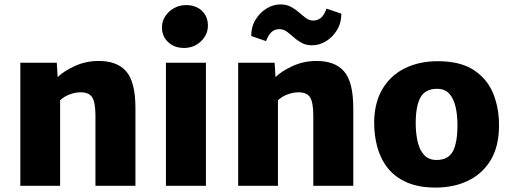

<svg xmlns="http://www.w3.org/2000/svg" viewBox="-20 -841 2308 869"><path d="M72 0V-557H237L241 -492Q267.5 -518.5 317.2 -541.5Q367 -564.5 423 -565Q508 -566.5 550.5 -518.8Q593 -471 593 -351V0H412V-318Q412 -379 396.5 -401.8Q381 -424.5 341 -423Q321.5 -423 296.2 -414Q271 -405 252 -387V0Z M731 0V-557H912V0ZM813 -624Q769.5 -624 741.2 -650.2Q713 -676.5 713 -717Q713 -744.5 728 -767.5Q743 -790.5 767.8 -804.2Q792.5 -818 822 -818Q866.5 -818 893.8 -792.2Q921 -766.5 921 -725Q921 -684 889.5 -654Q858 -624 813 -624Z M1058 0V-557H1223L1227 -492Q1253.5 -518.5 1303.2 -541.5Q1353 -564.5 1409 -565Q1494 -566.5 1536.5 -518.8Q1579 -471 1579 -351V0H1398V-318Q1398 -379 1382.5 -401.8Q1367 -424.5 1327 -423Q1307.5 -423 1282.2 -414Q1257 -405 1238 -387V0ZM1393 -636Q1365.5 -636 1345.2 -647Q1325 -658 1309 -672.5Q1293 -687 1277.8 -698Q1262.5 -709 1245 -709Q1224 -709 1210 -697Q1196 -685 1184 -655L1117 -678Q1117 -720 1136.8 -752.2Q1156.5 -784.5 1186.8 -802.8Q1217 -821 1249 -821Q1277 -821 1297.2 -810Q1317.5 -799 1333.8 -784.5Q1350 -770 1365 -759Q1380 -748 1397 -748Q1416 -748 1431 -759Q1446 -770 1458 -802L1525 -779Q1525 -737 1505.2 -704.8Q1485.5 -672.5 1455.2 -654.2Q1425 -636 1393 -636Z M1951.5 8Q1874.5 8 1820.8 -15.8Q1767 -39.5 1734.5 -81Q1702 -122.5 1687.5 -176.2Q1673 -230 1673.5 -290Q1675 -379 1712 -440Q1749 -501 1813.5 -532.5Q1878 -564 1961.5 -564Q2064.5 -564 2125.8 -523Q2187 -482 2213.5 -414.5Q2240 -347 2238.5 -267Q2237.5 -177.5 2200.8 -116.2Q2164 -55 2099.5 -23.5Q2035 8 1951.5 8ZM1955.5 -117Q2009 -117 2029.8 -156.2Q2050.5 -195.5 2050.5 -275Q2050.5 -320 2042 -357.2Q2033.5 -394.5 2013.5 -416.8Q1993.5 -439 1958.5 -439Q1904 -439 1882.8 -399.5Q1861.5 -360 1861.5 -284Q1861.5 -238 1870.2 -200Q1879 -162 1899.5 -139.5Q1920 -117 1955.5 -117Z"/></svg>

Font: Merriweather Sans Black
Style: Regular
Weight: 900
Designer: Eben Sorkin
Foundry: Eben Sorkin
Version: Version 1.008; ttfautohint (v1.7.19-72a1) -l 8 -r 50 -G 200 